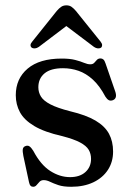

<svg xmlns="http://www.w3.org/2000/svg" viewBox="-20 -704 506 736"><path d="M248.5 -25Q286 -25 307.5 -44.5Q329 -64 329 -95Q329 -114.5 320 -129.8Q311 -145 287.2 -157.8Q263.5 -170.5 219.5 -182Q150.5 -197.5 111.5 -220.8Q72.5 -244 56.5 -273.8Q40.5 -303.5 40.5 -339Q40.5 -402.5 86 -441Q131.5 -479.5 216.5 -479.5Q248 -479.5 268.2 -474.2Q288.5 -469 302 -463.2Q315.5 -457.5 326 -457.5Q336 -457.5 341.2 -463.2Q346.5 -469 351.5 -474.5Q356.5 -480 365.5 -480Q371.5 -480 376.2 -476Q381 -472 384.5 -461L421 -355.5Q426 -342 424.2 -333Q422.5 -324 413 -320Q403.5 -316.5 396.8 -320.2Q390 -324 384 -333.5Q362 -375 336 -398.8Q310 -422.5 281.2 -432.5Q252.5 -442.5 221.5 -442.5Q174.5 -442.5 150.8 -422.8Q127 -403 127 -369.5Q127 -350 137 -333.8Q147 -317.5 173.5 -303.8Q200 -290 249 -277.5Q310 -263 346 -241.8Q382 -220.5 397.8 -191.2Q413.5 -162 413.5 -123Q413.5 -83.5 393.8 -53Q374 -22.5 337.8 -5.2Q301.5 12 253 12Q222.5 12 203.5 5.5Q184.5 -1 171.8 -7.2Q159 -13.5 147.5 -13.5Q137.5 -13.5 131.5 -7.2Q125.5 -1 120.2 5.5Q115 12 107 12Q101 12 97 7.8Q93 3.5 91 -6.5L69.5 -106.5Q66 -124 67.5 -132.5Q69 -141 77.5 -144Q86.5 -147.5 93.2 -142.8Q100 -138 107.5 -126Q136 -72 172.8 -48.5Q209.5 -25 248.5 -25ZM254.5 -619.5H214L340.5 -524Q348 -519 355.2 -518.5Q362.5 -518 367.5 -521.5Q371.5 -525 371.5 -531Q371.5 -537 365.5 -544.5L271 -662Q262 -672.5 254 -678Q246 -683.5 234.5 -683.5Q223 -683.5 214.8 -678Q206.5 -672.5 197.5 -662L103.5 -544.5Q97 -537 97 -531Q97 -525 101.5 -521.5Q106.5 -518 113.8 -518.5Q121 -519 128.5 -524Z"/></svg>

Font: Fraunces Wonky
Style: Regular
Weight: 400
Version: Version 1.000;[b76b70a41]